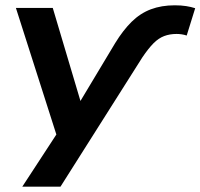

<svg xmlns="http://www.w3.org/2000/svg" viewBox="-20 -524 756 724"><path d="M414 -361Q444 -410 476.5 -442Q509 -474 549 -489Q589 -504 639 -504Q663 -504 682 -501Q701 -498 716 -493L684 -390Q675 -393 665.5 -394.5Q656 -396 646 -396Q620 -396 599 -388Q578 -380 559 -361Q540 -342 517 -308L208 180H64L209 -42L203 16L40 -494H179L290 -121H270Z"/></svg>

Font: Nunito Sans 10pt SemiExpanded
Style: Bold Italic
Weight: 700
Width: 6
Italic angle: -9°
Designer: Vernon Adams
Foundry: Vernon Adams
Version: Version 3.101;gftools[0.9.27]